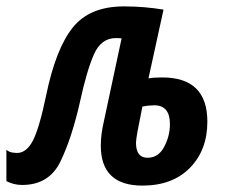

<svg xmlns="http://www.w3.org/2000/svg" viewBox="-65 -570 713 600"><path d="M360 -124Q360 -133 364.5 -158Q369 -183 380 -237Q390 -239 400 -240Q410 -241 417 -241Q466 -241 466 -182Q466 -145 448 -111Q430 -77 396 -77Q360 -77 360 -124ZM583 -190Q583 -328 442 -328Q414 -328 399 -325L446 -540Q415 -545 385 -547.5Q355 -550 322 -550Q215 -550 162 -483.5Q109 -417 79 -271Q58 -170 38 -131Q18 -92 -12 -92Q-17 -92 -27 -93.5Q-37 -95 -45 -102V-4Q-22 8 4 8Q88 8 123.5 -64.5Q159 -137 185 -252Q206 -349 228.5 -400Q251 -451 297 -451Q308 -451 315 -450L259 -188Q250 -149 250 -115Q250 10 380 10Q474 10 528.5 -45.5Q583 -101 583 -190Z"/></svg>

Font: Noto Sans Display Condensed
Style: Bold Italic
Weight: 700
Width: 3
Designer: Monotype Design team
Foundry: Monotype Imaging Inc.
Version: 1.000